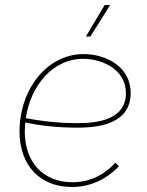

<svg xmlns="http://www.w3.org/2000/svg" viewBox="-20 -740 587 767"><path d="M267 7C339 7 404 -22 455 -76L441 -90C394 -39 336 -12 270 -12C156 -12 79 -88 79 -215L81 -251C130 -240 202 -230 290 -230C389 -230 502 -252 502 -369C502 -473 404 -524 314 -524C167 -524 58 -382 58 -215C58 -77 142 7 267 7ZM341 -594 420 -720H398L323 -594ZM83 -268C102 -397 190 -505 312 -505C391 -505 483 -461 483 -368C483 -264 375 -248 290 -248C202 -248 129 -259 83 -268Z"/></svg>

Font: Fixel Text 20240404 Thin
Style: Italic
Weight: 100
Width: 4
Italic angle: -10°
Designer: AlfaBravo + MacPaw
Foundry: Kyrylo Tkachov, Marchela Mozhyna, Serhii Makarenko, Maria Weinstein, Zakhar Kryvoshyya
Version: Version 1.211;Glyphs 3.2 (3225)